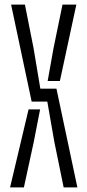

<svg xmlns="http://www.w3.org/2000/svg" viewBox="-20 -820 382 840"><path d="M24 0 105 -341.5H155.5L127.5 -198L84.5 0ZM28.5 -800H89L126.5 -611L156.5 -432H227L318.5 0H258.5L218 -198L187 -375.5H118.5ZM188.5 -465.5 214.5 -611 253.5 -800H314L242 -465.5Z"/></svg>

Font: Big Shoulders Stencil Text Thin Light
Style: Regular
Weight: 300
Version: Version 2.001